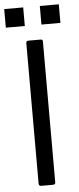

<svg xmlns="http://www.w3.org/2000/svg" viewBox="-66 -935 397 967"><g transform="rotate(-5 132.0 -451.5)"><path d="M163 0H101Q91 0 90 -11V-724Q90 -733 101 -734H163Q174 -734 174 -724V-11Q174 -1 163 0ZM270 -809H174V-903H270ZM90 -809H-6V-903H90Z"/></g></svg>

Font: YamahaIndonesia935. App
Style: Regular
Weight: 400
Designer: Dalton Maag Ltd
Foundry: Dalton Maag Ltd
Version: Version 1.002; January 01, 2024; Regular/Italic